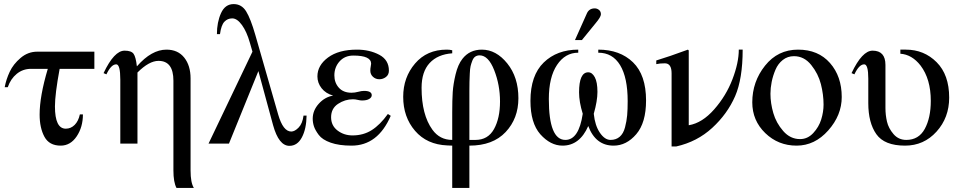

<svg xmlns="http://www.w3.org/2000/svg" viewBox="-20 -703 4697 940"><path d="M442 -366H272Q249 -242 249 -182Q249 -73 302 -73Q327 -73 345.5 -91.5Q364 -110 371 -143H386Q386 -81 355.5 -35.5Q325 10 277 10Q221 10 197.5 -33.5Q174 -77 174 -142Q174 -232 214 -366H132Q92 -366 62 -341.5Q32 -317 18 -276H3Q10 -314 27.5 -351.5Q45 -389 81 -419.5Q117 -450 162 -450H442Z M929 217H844Q829 189 829 131V-308Q829 -405 756 -405Q710 -405 653 -348V0H569V-313Q569 -388 549 -388Q524 -388 501 -339L487 -345Q539 -455 590 -455Q623 -455 634 -439.5Q645 -424 650 -379H651Q722 -460 795 -460Q851 -460 882 -421Q913 -382 913 -319V132Q913 191 929 217Z M1466 -137H1481Q1480 -72 1458 -30.5Q1436 11 1397 11Q1345 11 1317 -90L1245 -355L1101 0H1001L1216 -450L1203 -495Q1188 -548 1164.5 -580.5Q1141 -613 1117 -613Q1094 -613 1078.5 -596.5Q1063 -580 1057 -536H1042Q1042 -594 1062 -638.5Q1082 -683 1124 -683Q1163 -683 1185 -647.5Q1207 -612 1230 -532L1342 -142Q1366 -59 1406 -59Q1423 -59 1442 -78.5Q1461 -98 1466 -137Z M1879 -145 1893 -136Q1830 10 1701 10Q1640 10 1599 -4.5Q1558 -19 1540.5 -42.5Q1523 -66 1517 -84.5Q1511 -103 1511 -122Q1511 -162 1540.5 -195Q1570 -228 1611 -235Q1575 -245 1554.5 -271Q1534 -297 1534 -329Q1534 -383 1586 -421.5Q1638 -460 1728 -460Q1789 -460 1836.5 -435Q1884 -410 1884 -357Q1884 -337 1869.5 -326Q1855 -315 1837 -315Q1819 -315 1806 -327Q1793 -339 1793 -357Q1793 -368 1795 -377.5Q1797 -387 1797 -391Q1797 -431 1710 -431Q1668 -431 1642.5 -402.5Q1617 -374 1617 -334Q1617 -298 1639 -273.5Q1661 -249 1701 -249Q1717 -249 1733.5 -253.5Q1750 -258 1762 -258Q1800 -258 1800 -237Q1800 -226 1787.5 -218.5Q1775 -211 1752 -211Q1744 -211 1731.5 -214Q1719 -217 1708 -217Q1669 -217 1635 -194.5Q1601 -172 1601 -129Q1601 -88 1632.5 -64Q1664 -40 1706 -40Q1759 -40 1800 -66Q1841 -92 1879 -145Z M2194 -18V-153Q2194 -213 2196.5 -252Q2199 -291 2210.5 -339Q2222 -387 2244 -415Q2279 -460 2339 -460Q2409 -460 2463.5 -392.5Q2518 -325 2518 -222Q2518 -123 2455.5 -56.5Q2393 10 2278 10V217H2194V10L2170 9Q2070 5 2012 -62.5Q1954 -130 1954 -229Q1954 -324 2012 -392Q2070 -460 2167 -460Q2182 -460 2194 -457V-442Q2123 -437 2083.5 -394.5Q2044 -352 2044 -273Q2044 -141 2097 -68Q2133 -18 2194 -18ZM2278 -18H2308Q2369 -18 2398.5 -71Q2428 -124 2428 -206Q2428 -287 2399.5 -359.5Q2371 -432 2328 -432Q2316 -432 2307 -426Q2298 -420 2292.5 -406Q2287 -392 2284 -379.5Q2281 -367 2280 -342.5Q2279 -318 2278.5 -303Q2278 -288 2278 -258Z M2795 -507 2854 -639Q2865 -662 2892 -662Q2903 -662 2912.5 -654.5Q2922 -647 2922 -633Q2922 -620 2895 -588L2829 -507ZM2909 -445V-460Q3015 -460 3079 -398Q3143 -336 3143 -211Q3143 -102 3095 -46Q3047 10 2984 10Q2896 10 2860 -86Q2818 10 2734 10Q2675 10 2625 -46Q2577 -101 2577 -209Q2577 -334 2642 -397Q2707 -460 2811 -460V-445Q2747 -445 2707 -385Q2667 -325 2667 -218Q2667 -18 2748 -18Q2814 -18 2833 -146Q2815 -204 2815 -251Q2815 -349 2860 -349Q2879 -349 2892 -325Q2905 -301 2905 -253Q2905 -209 2887 -146Q2893 -88 2917 -53Q2941 -18 2969 -18Q2996 -18 3014 -33.5Q3032 -49 3040 -79.5Q3048 -110 3050.5 -138.5Q3053 -167 3053 -208Q3053 -323 3016 -384Q2979 -445 2909 -445Z M3597 -460H3616Q3616 -317 3579 -232Q3541 -145 3467 -77Q3393 -9 3291 14H3268V-344Q3268 -393 3235 -393Q3210 -393 3193 -389V-407Q3256 -426 3348 -460L3352 -456V-90H3353Q3418 -101 3476.5 -167.5Q3535 -234 3566 -315Q3597 -396 3597 -460Z M4101 -228Q4101 -139 4035 -64.5Q3969 10 3880 10Q3790 10 3726.5 -51.5Q3663 -113 3663 -202Q3663 -303 3725.5 -381.5Q3788 -460 3887 -460Q3986 -460 4043.5 -394.5Q4101 -329 4101 -228ZM4012 -191Q4012 -240 3999 -291Q3986 -342 3951.5 -385Q3917 -428 3867 -428Q3836 -428 3812.5 -409.5Q3789 -391 3776.5 -361.5Q3764 -332 3758 -302Q3752 -272 3752 -244Q3752 -198 3766 -149.5Q3780 -101 3814.5 -61.5Q3849 -22 3897 -22Q3934 -22 3961.5 -51.5Q3989 -81 4000.5 -118Q4012 -155 4012 -191Z M4388 -460H4415Q4504 -460 4565.5 -398.5Q4627 -337 4627 -225Q4627 -127 4565 -58.5Q4503 10 4411 10Q4310 10 4270.5 -46Q4231 -102 4231 -198V-318Q4231 -388 4211 -388Q4186 -388 4163 -339L4149 -345Q4201 -455 4252 -455Q4315 -455 4315 -385V-174Q4315 -140 4322.5 -107.5Q4330 -75 4354.5 -46.5Q4379 -18 4417 -18Q4478 -18 4507.5 -72Q4537 -126 4537 -209Q4537 -316 4487 -382Q4445 -436 4388 -440Z"/></svg>

Font: STIX
Style: Regular
Weight: 400
Designer: MicroPress Inc., with final additions and corrections provided by Coen Hoffman, Elsevier (retired)
Version: Version 1.1.1